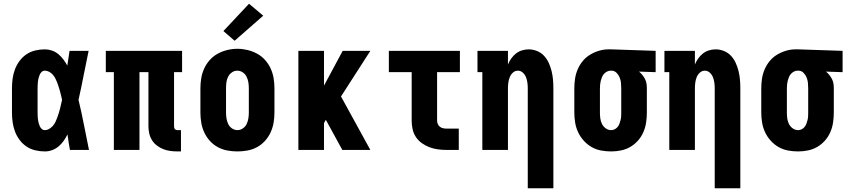

<svg xmlns="http://www.w3.org/2000/svg" viewBox="-20 -802 4540 1027"><path d="M220 8Q194 8 168.5 2Q143 -4 121.5 -18.5Q100 -33 84.5 -54Q69 -75 60 -99Q51 -123 47.5 -148.5Q44 -174 44 -200V-330Q44 -356 47.5 -381.5Q51 -407 60 -431Q69 -455 84.5 -476Q100 -497 121.5 -511.5Q143 -526 168.5 -532Q194 -538 220 -538Q239 -538 258 -531.5Q277 -525 292 -512.5Q307 -500 319 -484Q331 -468 340 -451Q343 -471 346 -490.5Q349 -510 352 -530H454Q440 -465 427.5 -399.5Q415 -334 400 -268Q416 -202 429 -134.5Q442 -67 456 0H354Q350 -21 347 -41.5Q344 -62 341 -83Q332 -65 320.5 -48.5Q309 -32 293.5 -19Q278 -6 259 1Q240 8 220 8ZM220 -106Q232 -106 243 -112.5Q254 -119 262.5 -128.5Q271 -138 276.5 -149.5Q282 -161 286 -172.5Q290 -184 294 -196Q298 -208 301 -220Q304 -232 306.5 -244Q309 -256 312 -268Q309 -280 306.5 -292Q304 -304 300.5 -315.5Q297 -327 293.5 -338.5Q290 -350 285.5 -361.5Q281 -373 275.5 -383.5Q270 -394 262 -403Q254 -412 243 -418Q232 -424 220 -424Q210 -424 203 -417.5Q196 -411 192.5 -402.5Q189 -394 186.5 -385Q184 -376 183 -367Q182 -358 181.5 -348.5Q181 -339 181 -330V-200Q181 -191 181.5 -181.5Q182 -172 183 -163Q184 -154 186.5 -145Q189 -136 192.5 -127.5Q196 -119 203 -112.5Q210 -106 220 -106Z M931 8Q911 8 891.5 5.5Q872 3 854 -4Q836 -11 820 -23Q804 -35 793.5 -51.5Q783 -68 778.5 -87.5Q774 -107 774 -126V-416H726V0H589V-416H546V-530H954V-416H911V-126Q911 -122 912 -118Q913 -114 916 -111Q919 -108 923 -107Q927 -106 931 -106H948V8Z M1250 8Q1223 8 1196 3Q1169 -2 1145 -15Q1121 -28 1102.5 -48.5Q1084 -69 1072.5 -94Q1061 -119 1056.5 -146Q1052 -173 1052 -200V-330Q1052 -357 1056.5 -384Q1061 -411 1072.5 -436Q1084 -461 1102.5 -481.5Q1121 -502 1145 -515Q1169 -528 1196 -534.5Q1223 -541 1250 -541Q1277 -541 1304 -534.5Q1331 -528 1355 -515Q1379 -502 1397.5 -481.5Q1416 -461 1427.5 -436Q1439 -411 1443.5 -384Q1448 -357 1448 -330V-200Q1448 -173 1443.5 -146Q1439 -119 1427.5 -94Q1416 -69 1397.5 -48.5Q1379 -28 1355 -15Q1331 -2 1304 3Q1277 8 1250 8ZM1250 -106Q1266 -106 1279.5 -115.5Q1293 -125 1299.5 -139Q1306 -153 1308.5 -168.5Q1311 -184 1311 -200V-330Q1311 -346 1308.5 -361.5Q1306 -377 1299 -391.5Q1292 -406 1278.5 -415Q1265 -424 1249 -424Q1233 -424 1220 -414.5Q1207 -405 1200 -391Q1193 -377 1191 -361.5Q1189 -346 1189 -330V-200Q1189 -184 1191.5 -168.5Q1194 -153 1200.5 -139Q1207 -125 1220.5 -115.5Q1234 -106 1250 -106ZM1235 -584 1175 -636 1312 -782 1388 -718Z M1576 0V-530H1713V-344L1813 -530H1961L1804 -286L1961 0H1811L1723 -161L1713 -144V0Z M2370 0Q2346 0 2323 -3Q2300 -6 2278.5 -14Q2257 -22 2237.5 -35.5Q2218 -49 2205 -68.5Q2192 -88 2187 -111Q2182 -134 2182 -157V-416H2060V-530H2440V-416H2318V-157Q2318 -147 2322 -138Q2326 -129 2333.5 -123.5Q2341 -118 2350.5 -116Q2360 -114 2370 -114H2434V0Z M2803 205V-330Q2803 -345 2801 -360Q2799 -375 2793.5 -389Q2788 -403 2776.5 -413.5Q2765 -424 2750 -424Q2735 -424 2723.5 -413.5Q2712 -403 2706.5 -389Q2701 -375 2699 -360Q2697 -345 2697 -330V0H2560V-416H2534V-530H2697V-457Q2704 -474 2714.5 -489Q2725 -504 2739.5 -515.5Q2754 -527 2772 -532.5Q2790 -538 2808 -538Q2831 -538 2853 -529Q2875 -520 2890.5 -503Q2906 -486 2915.5 -465Q2925 -444 2930.5 -421.5Q2936 -399 2938 -376Q2940 -353 2940 -330V205Z M3249 8Q3222 8 3195 3Q3168 -2 3144.5 -15.5Q3121 -29 3102.5 -49.5Q3084 -70 3072.5 -94.5Q3061 -119 3056.5 -146Q3052 -173 3052 -200V-330Q3052 -356 3056 -382Q3060 -408 3070.5 -432Q3081 -456 3097.5 -476Q3114 -496 3136.5 -509.5Q3159 -523 3184 -530.5Q3209 -538 3235 -538Q3239 -538 3242.5 -538Q3246 -538 3250 -538L3487 -530V-416L3398 -419Q3408 -411 3416 -401Q3424 -391 3430 -379.5Q3436 -368 3438 -355.5Q3440 -343 3440 -330V-200Q3440 -173 3436 -146.5Q3432 -120 3421.5 -95.5Q3411 -71 3393 -50.5Q3375 -30 3352 -16.5Q3329 -3 3302.5 2.5Q3276 8 3249 8ZM3249 -106Q3259 -106 3268 -110.5Q3277 -115 3283.5 -123Q3290 -131 3293.5 -140.5Q3297 -150 3299.5 -160Q3302 -170 3302.5 -180Q3303 -190 3303 -200V-330Q3303 -345 3301.5 -359.5Q3300 -374 3294.5 -387.5Q3289 -401 3278.5 -412Q3268 -423 3253 -424H3250Q3249 -424 3248 -424Q3247 -424 3246 -424Q3236 -424 3226.5 -419Q3217 -414 3210.5 -406.5Q3204 -399 3200 -389.5Q3196 -380 3193.5 -370Q3191 -360 3190 -350Q3189 -340 3189 -330V-200Q3189 -184 3191 -168.5Q3193 -153 3200 -139Q3207 -125 3220 -115.5Q3233 -106 3249 -106Z M3803 205V-330Q3803 -345 3801 -360Q3799 -375 3793.5 -389Q3788 -403 3776.5 -413.5Q3765 -424 3750 -424Q3735 -424 3723.5 -413.5Q3712 -403 3706.5 -389Q3701 -375 3699 -360Q3697 -345 3697 -330V0H3560V-416H3534V-530H3697V-457Q3704 -474 3714.5 -489Q3725 -504 3739.5 -515.5Q3754 -527 3772 -532.5Q3790 -538 3808 -538Q3831 -538 3853 -529Q3875 -520 3890.5 -503Q3906 -486 3915.5 -465Q3925 -444 3930.5 -421.5Q3936 -399 3938 -376Q3940 -353 3940 -330V205Z M4249 8Q4222 8 4195 3Q4168 -2 4144.5 -15.5Q4121 -29 4102.5 -49.5Q4084 -70 4072.5 -94.5Q4061 -119 4056.5 -146Q4052 -173 4052 -200V-330Q4052 -356 4056 -382Q4060 -408 4070.5 -432Q4081 -456 4097.5 -476Q4114 -496 4136.5 -509.5Q4159 -523 4184 -530.5Q4209 -538 4235 -538Q4239 -538 4242.5 -538Q4246 -538 4250 -538L4487 -530V-416L4398 -419Q4408 -411 4416 -401Q4424 -391 4430 -379.5Q4436 -368 4438 -355.5Q4440 -343 4440 -330V-200Q4440 -173 4436 -146.5Q4432 -120 4421.5 -95.5Q4411 -71 4393 -50.5Q4375 -30 4352 -16.5Q4329 -3 4302.5 2.5Q4276 8 4249 8ZM4249 -106Q4259 -106 4268 -110.5Q4277 -115 4283.5 -123Q4290 -131 4293.5 -140.5Q4297 -150 4299.5 -160Q4302 -170 4302.5 -180Q4303 -190 4303 -200V-330Q4303 -345 4301.5 -359.5Q4300 -374 4294.5 -387.5Q4289 -401 4278.5 -412Q4268 -423 4253 -424H4250Q4249 -424 4248 -424Q4247 -424 4246 -424Q4236 -424 4226.5 -419Q4217 -414 4210.5 -406.5Q4204 -399 4200 -389.5Q4196 -380 4193.5 -370Q4191 -360 4190 -350Q4189 -340 4189 -330V-200Q4189 -184 4191 -168.5Q4193 -153 4200 -139Q4207 -125 4220 -115.5Q4233 -106 4249 -106Z"/></svg>

Font: Iosevka Slab Heavy
Style: Regular
Weight: 900
Monospace: yes
Designer: Belleve Invis
Foundry: Belleve Invis
Version: Version 11.1.0; ttfautohint (v1.8.3)